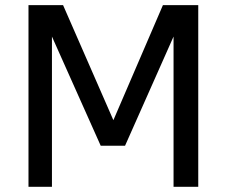

<svg xmlns="http://www.w3.org/2000/svg" viewBox="-20 -720 874 740"><path d="M648.9 0V-579.1L461.9 -158.2H368.2L180.2 -579.1V0H89.8V-700.2H223.1L417 -256.8L607.9 -700.2H744.1V0Z"/></svg>

Font: ABeeZee
Style: Regular
Weight: 400
Designer: Anja Meiners
Foundry: Anja Meiners
Version: Version 1.002